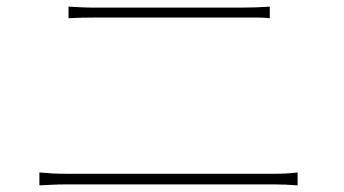

<svg xmlns="http://www.w3.org/2000/svg" viewBox="-20 -643 1040 580"><path d="M187 -623V-588Q207 -589 225 -589.5Q243 -590 266 -590H754Q775 -590 795 -588V-623Q756 -620 709 -620H266Q243 -620 225 -621Q207 -622 187 -623ZM99 -122V-83Q121 -84 139.5 -85Q158 -86 183 -86H807Q843 -86 879 -83V-122Q861 -120 844 -119Q827 -118 807 -118H183Q158 -118 139.5 -119Q121 -120 99 -122Z"/></svg>

Font: Spoqa Han Sans Neo Thin
Style: Regular
Weight: 100
Designer: [Spoqa Han Sans Neo] Dong-huui Kim  Younghwa Kang  Yujin Lee  [Noto Sans] Ryoko NISHIZUKA  (kana & ideographs); Paul D. 
Foundry: Spoqa (http://www.spoqa-han-sans.com)
Version: Version 1.100;hotconv 1.0.109;makeotfexe 2.5.65596